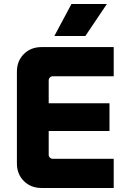

<svg xmlns="http://www.w3.org/2000/svg" viewBox="-20 -934 635 954"><path d="M186 0Q133 0 98.5 -34.5Q64 -69 64 -122V-578Q64 -631 98.5 -665.5Q133 -700 186 -700H545V-555H242Q234 -555 228 -549Q222 -543 222 -535V-165Q222 -157 228 -151Q234 -145 242 -145H545V0ZM140 -283V-421H524V-283ZM250 -755 335 -914H511L404 -755Z"/></svg>

Font: SUSE Thin ExtraBold
Style: Regular
Weight: 800
Version: Version 1.000